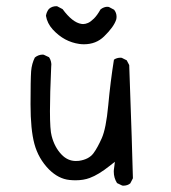

<svg xmlns="http://www.w3.org/2000/svg" viewBox="-20 -586 540 608"><path d="M245.6 -445.8Q284.2 -445.8 309.6 -470.7Q340.8 -501 348.1 -524.4Q349.1 -528.8 349.1 -533.2Q349.1 -545.4 341.3 -555.2L324.7 -564Q323.2 -564.5 319.1 -564.5Q314.9 -564.5 309.3 -562.5Q303.7 -560.5 298.3 -556.2Q287.6 -537.1 277.3 -527.1Q267.1 -517.1 258.8 -513.4Q250.5 -509.8 243.2 -509.8Q240.7 -509.8 237.8 -510.3Q209.5 -514.6 178.2 -557.1L161.6 -565.9Q160.2 -566.4 158.7 -566.4Q144.5 -566.4 134.8 -557.6Q127.4 -548.3 125.5 -536.1Q129.4 -512.2 147 -492.7Q165.5 -472.7 186.5 -461.4Q207.5 -450.2 231.4 -446.8Q238.8 -445.8 245.6 -445.8ZM370.1 2Q383.8 2 392.6 -5.4L400.9 -21.5L397 -154.3Q395 -221.2 389.2 -379.9L381.3 -395L365.7 -402.8Q363.8 -403.3 362.3 -403.3Q349.6 -403.3 340.8 -397Q329.6 -326.7 322.8 -252.7Q315.9 -178.7 302.2 -148.2Q288.6 -117.7 275.9 -100.6Q261.2 -81.1 230 -76.7Q225.1 -76.2 220.2 -76.2Q194.3 -76.2 174.8 -96.7Q152.8 -119.6 143.6 -155.3Q138.2 -173.8 138.2 -234.4Q138.2 -287.6 142.1 -374.5Q142.6 -378.4 142.6 -382.1Q142.6 -385.7 141.1 -392.1Q139.6 -398.4 135.3 -404.8L118.7 -412.6Q117.2 -413.1 115.7 -413.1Q101.6 -413.1 90.3 -403.8Q80.6 -384.3 78.6 -360.8Q76.7 -334.5 76.7 -255.1Q76.7 -175.8 88.9 -130.4Q101.6 -83.5 135.3 -49.3Q165.5 -19.5 200.2 -16.1Q210 -15.1 219.2 -15.1Q244.6 -15.1 264.2 -22.5Q292 -32.7 327.6 -61L343.8 -73.7L341.3 -53.7Q340.3 -47.9 340.3 -42.5Q340.3 -22.5 350.6 -6.3L366.7 1.5Q368.7 2 370.1 2Z"/></svg>

Font: NaikaiFont
Style: Light
Weight: 300
Version: Version 1.89